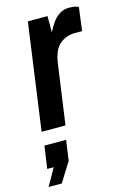

<svg xmlns="http://www.w3.org/2000/svg" viewBox="-135 -596 606 916"><g transform="rotate(-15 168.0 -137.5)"><path d="M23 0 96 -526H193V-446Q204 -468 218.5 -489Q233 -510 253.5 -524Q274 -538 301 -538Q324 -538 336.5 -534Q349 -530 349 -530L334 -414H296Q257 -414 224.5 -388.5Q192 -363 182 -293L141 0ZM-13 263 35 178H3L19 67H126L112 167L52 263Z"/></g></svg>

Font: Archivo Narrow
Style: Bold Italic
Weight: 700
Italic angle: -8°
Designer: Hector Gatti
Foundry: Omnibus-Type
Version: Version 3.002